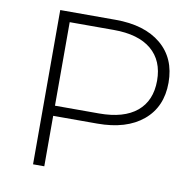

<svg xmlns="http://www.w3.org/2000/svg" viewBox="-79 -779 863 858"><g transform="rotate(10 353.0 -350.0)"><path d="M377 -700Q509 -700 584 -637.5Q659 -575 659 -464Q659 -354 584 -291.5Q509 -229 377 -229H177V0H126V-700ZM377 -275Q489 -275 548 -324Q607 -373 607 -464Q607 -555 548 -604.5Q489 -654 377 -654H177V-275Z"/></g></svg>

Font: Hilab Light
Style: Regular
Weight: 300
Designer: Cristianderson Lima
Foundry: Cristianderson
Version: Version 1.0